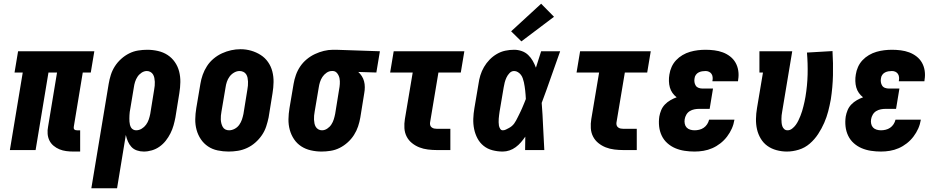

<svg xmlns="http://www.w3.org/2000/svg" viewBox="-20 -805 5040 1030"><path d="M374 8Q354 8 335 5.5Q316 3 299 -4Q282 -11 267.5 -23Q253 -35 245 -51.5Q237 -68 235.5 -87.5Q234 -107 238 -126L286 -416H240L171 0H33L102 -416H58L77 -530H486L467 -416H424L376 -126Q375 -122 375.5 -118Q376 -114 378.5 -111Q381 -108 385 -107Q389 -106 393 -106H410V8Z M470 205 563 -355Q567 -379 574.5 -403Q582 -427 596 -449Q610 -471 630 -489Q650 -507 673 -518.5Q696 -530 721 -534Q746 -538 770 -538Q799 -538 827.5 -531.5Q856 -525 879 -510Q902 -495 918 -472Q934 -449 941 -421.5Q948 -394 947.5 -364.5Q947 -335 942 -305L921 -175Q917 -154 911 -132.5Q905 -111 894.5 -90Q884 -69 869.5 -50.5Q855 -32 836 -18.5Q817 -5 795 1.5Q773 8 751 8Q732 8 714.5 2Q697 -4 685 -17Q673 -30 666 -46.5Q659 -63 655 -81L608 205ZM710 -106Q726 -106 740 -114.5Q754 -123 763.5 -136Q773 -149 778 -164Q783 -179 786 -194L807 -324Q809 -335 810 -345.5Q811 -356 810.5 -366.5Q810 -377 808 -387Q806 -397 801 -405.5Q796 -414 787 -419Q778 -424 768 -424Q753 -424 739.5 -415Q726 -406 717.5 -393Q709 -380 704.5 -365.5Q700 -351 698 -336L679 -222Q677 -213 676 -204.5Q675 -196 674.5 -187Q674 -178 674 -169.5Q674 -161 674.5 -152.5Q675 -144 677 -136Q679 -128 683 -121Q687 -114 694.5 -110Q702 -106 710 -106Z M1206 8Q1177 8 1148 2Q1119 -4 1096 -19.5Q1073 -35 1057.5 -58Q1042 -81 1034.5 -108.5Q1027 -136 1027.5 -165.5Q1028 -195 1033 -225L1055 -355Q1059 -380 1067.5 -404Q1076 -428 1090.5 -450.5Q1105 -473 1126 -490.5Q1147 -508 1171 -519Q1195 -530 1220 -535.5Q1245 -541 1270 -541Q1300 -541 1327.5 -533Q1355 -525 1378.5 -510Q1402 -495 1418 -472Q1434 -449 1441 -421.5Q1448 -394 1447.5 -364.5Q1447 -335 1442 -305L1421 -175Q1416 -151 1408 -126.5Q1400 -102 1385 -80Q1370 -58 1349.5 -40Q1329 -22 1305 -11Q1281 0 1256 4Q1231 8 1206 8ZM1209 -106Q1224 -106 1239 -114Q1254 -122 1263.5 -135.5Q1273 -149 1278 -164Q1283 -179 1286 -194L1307 -324Q1309 -335 1310 -346Q1311 -357 1310.5 -367.5Q1310 -378 1308 -388Q1306 -398 1300.5 -406.5Q1295 -415 1285.5 -419.5Q1276 -424 1265 -424Q1250 -424 1235.5 -415.5Q1221 -407 1211.5 -394Q1202 -381 1197 -366Q1192 -351 1190 -336L1168 -206Q1166 -195 1165 -184.5Q1164 -174 1164.5 -163.5Q1165 -153 1167.5 -143Q1170 -133 1175 -124Q1180 -115 1189 -110.5Q1198 -106 1209 -106Z M1705 8Q1676 8 1647.5 1.5Q1619 -5 1596 -20Q1573 -35 1557.5 -58Q1542 -81 1534.5 -108.5Q1527 -136 1527.5 -165.5Q1528 -195 1533 -225L1555 -355Q1559 -379 1567.5 -403Q1576 -427 1590.5 -448.5Q1605 -470 1625.5 -487Q1646 -504 1669.5 -515Q1693 -526 1717.5 -532Q1742 -538 1767 -538Q1771 -538 1775 -538Q1779 -538 1783 -538L2018 -530L1999 -416L1902 -419Q1913 -409 1921 -396.5Q1929 -384 1933 -369Q1937 -354 1937 -337.5Q1937 -321 1934 -305L1913 -175Q1909 -151 1901 -127Q1893 -103 1879 -81Q1865 -59 1845 -41Q1825 -23 1802 -11.5Q1779 0 1754 4Q1729 8 1705 8ZM1707 -106Q1722 -106 1735.5 -115Q1749 -124 1757.5 -137Q1766 -150 1770.5 -164.5Q1775 -179 1778 -194L1799 -324Q1802 -339 1803 -354.5Q1804 -370 1801.5 -384Q1799 -398 1790 -410.5Q1781 -423 1767 -424H1764Q1763 -424 1762 -424Q1761 -424 1760 -424Q1745 -424 1731.5 -414.5Q1718 -405 1709.5 -392Q1701 -379 1696.5 -364.5Q1692 -350 1690 -336L1668 -206Q1666 -195 1665 -184.5Q1664 -174 1664.5 -163.5Q1665 -153 1667 -143Q1669 -133 1674 -124.5Q1679 -116 1688 -111Q1697 -106 1707 -106Z M2324 0Q2300 0 2275.5 -3Q2251 -6 2229.5 -14.5Q2208 -23 2190 -37.5Q2172 -52 2161.5 -72.5Q2151 -93 2149.5 -117.5Q2148 -142 2152 -166L2194 -416H2073L2092 -530H2471L2452 -416H2332L2287 -147Q2286 -140 2288 -133Q2290 -126 2296 -121.5Q2302 -117 2309 -115.5Q2316 -114 2324 -114H2396V0Z M2677 8Q2649 8 2622 1Q2595 -6 2574.5 -22.5Q2554 -39 2541.5 -62.5Q2529 -86 2523.5 -113Q2518 -140 2519 -168Q2520 -196 2525 -225L2547 -355Q2550 -378 2557 -401Q2564 -424 2576.5 -445.5Q2589 -467 2606.5 -485Q2624 -503 2645.5 -515.5Q2667 -528 2690.5 -533Q2714 -538 2738 -538Q2759 -538 2779 -531Q2799 -524 2813.5 -510Q2828 -496 2838 -478.5Q2848 -461 2855 -442Q2862 -464 2869 -486Q2876 -508 2883 -530H2985Q2960 -461 2936 -391.5Q2912 -322 2886 -253Q2891 -190 2893.5 -126.5Q2896 -63 2900 0H2797Q2797 -18 2797.5 -36Q2798 -54 2798 -72Q2787 -56 2774.5 -41.5Q2762 -27 2746.5 -15.5Q2731 -4 2713 2Q2695 8 2677 8ZM2677 -106Q2686 -106 2694 -110Q2702 -114 2710.5 -118.5Q2719 -123 2726 -129Q2733 -135 2738.5 -142.5Q2744 -150 2748.5 -158.5Q2753 -167 2757 -175Q2761 -183 2765 -191Q2769 -199 2773 -207.5Q2777 -216 2780.5 -224Q2784 -232 2787.5 -240.5Q2791 -249 2794.5 -257.5Q2798 -266 2801 -274Q2800 -286 2799.5 -297Q2799 -308 2797.5 -319Q2796 -330 2794.5 -341.5Q2793 -353 2790.5 -363.5Q2788 -374 2784.5 -384.5Q2781 -395 2774.5 -403.5Q2768 -412 2758.5 -418Q2749 -424 2738 -424Q2724 -424 2713.5 -413Q2703 -402 2697 -389Q2691 -376 2687.5 -362.5Q2684 -349 2682 -336L2660 -206Q2659 -197 2657.5 -187.5Q2656 -178 2655.5 -168.5Q2655 -159 2655 -149.5Q2655 -140 2656.5 -131.5Q2658 -123 2663 -114.5Q2668 -106 2677 -106ZM2777 -583 2722 -637 2883 -785 2952 -715Z M3324 0Q3300 0 3275.5 -3Q3251 -6 3229.5 -14.5Q3208 -23 3190 -37.5Q3172 -52 3161.5 -72.5Q3151 -93 3149.5 -117.5Q3148 -142 3152 -166L3194 -416H3073L3092 -530H3471L3452 -416H3332L3287 -147Q3286 -140 3288 -133Q3290 -126 3296 -121.5Q3302 -117 3309 -115.5Q3316 -114 3324 -114H3396V0Z M3706 8Q3679 8 3652.5 4Q3626 0 3602.5 -10Q3579 -20 3560 -37Q3541 -54 3530 -77Q3519 -100 3516 -126.5Q3513 -153 3517 -180Q3520 -197 3527 -214Q3534 -231 3547 -244.5Q3560 -258 3576.5 -267.5Q3593 -277 3610 -283Q3597 -293 3587.5 -306.5Q3578 -320 3573.5 -336Q3569 -352 3568.5 -370Q3568 -388 3571 -405Q3574 -426 3583 -446Q3592 -466 3607 -482Q3622 -498 3641.5 -509.5Q3661 -521 3682 -527Q3703 -533 3723.5 -535.5Q3744 -538 3765 -538Q3789 -538 3812.5 -535Q3836 -532 3857.5 -524Q3879 -516 3897 -502Q3915 -488 3926 -468.5Q3937 -449 3940.5 -425.5Q3944 -402 3940 -378Q3940 -376 3939.5 -373.5Q3939 -371 3939 -369H3802Q3802 -370 3802 -370.5Q3802 -371 3802 -372Q3804 -381 3803 -391Q3802 -401 3797 -408.5Q3792 -416 3783.5 -420Q3775 -424 3765 -424Q3756 -424 3746.5 -422.5Q3737 -421 3728 -416.5Q3719 -412 3713 -403.5Q3707 -395 3706 -385Q3704 -375 3705.5 -364.5Q3707 -354 3712.5 -345.5Q3718 -337 3728 -333.5Q3738 -330 3748 -330H3805L3787 -221H3730Q3718 -221 3705 -218.5Q3692 -216 3680.5 -209Q3669 -202 3662 -190Q3655 -178 3653 -165Q3651 -153 3653.5 -141Q3656 -129 3663.5 -121Q3671 -113 3682.5 -109.5Q3694 -106 3706 -106Q3718 -106 3731 -109Q3744 -112 3755 -119.5Q3766 -127 3773.5 -138.5Q3781 -150 3784 -163H3920Q3916 -138 3906 -115.5Q3896 -93 3880.5 -72.5Q3865 -52 3844.5 -36Q3824 -20 3801 -10Q3778 0 3754 4Q3730 8 3706 8Z M4201 8Q4173 8 4145.5 0.5Q4118 -7 4096.5 -22.5Q4075 -38 4061 -61.5Q4047 -85 4041 -111.5Q4035 -138 4035.5 -167Q4036 -196 4041 -225L4073 -416H4054V-530H4230L4176 -206Q4174 -196 4173 -186Q4172 -176 4172 -166Q4172 -156 4173 -146Q4174 -136 4177 -127.5Q4180 -119 4187 -112.5Q4194 -106 4205 -106Q4218 -106 4229.5 -115Q4241 -124 4249 -135Q4257 -146 4263 -158.5Q4269 -171 4274 -183.5Q4279 -196 4283 -209Q4287 -222 4290 -234.5Q4293 -247 4296 -260Q4299 -273 4301 -286Q4311 -346 4312.5 -405Q4314 -464 4309 -523L4446 -531Q4450 -466 4448.5 -401.5Q4447 -337 4437 -272Q4431 -239 4423 -208Q4415 -177 4401.5 -146Q4388 -115 4369 -86Q4350 -57 4324 -34.5Q4298 -12 4265.5 -2Q4233 8 4201 8Z M4706 8Q4679 8 4652.5 4Q4626 0 4602.5 -10Q4579 -20 4560 -37Q4541 -54 4530 -77Q4519 -100 4516 -126.5Q4513 -153 4517 -180Q4520 -197 4527 -214Q4534 -231 4547 -244.5Q4560 -258 4576.5 -267.5Q4593 -277 4610 -283Q4597 -293 4587.5 -306.5Q4578 -320 4573.5 -336Q4569 -352 4568.5 -370Q4568 -388 4571 -405Q4574 -426 4583 -446Q4592 -466 4607 -482Q4622 -498 4641.5 -509.5Q4661 -521 4682 -527Q4703 -533 4723.5 -535.5Q4744 -538 4765 -538Q4789 -538 4812.5 -535Q4836 -532 4857.5 -524Q4879 -516 4897 -502Q4915 -488 4926 -468.5Q4937 -449 4940.5 -425.5Q4944 -402 4940 -378Q4940 -376 4939.5 -373.5Q4939 -371 4939 -369H4802Q4802 -370 4802 -370.5Q4802 -371 4802 -372Q4804 -381 4803 -391Q4802 -401 4797 -408.5Q4792 -416 4783.5 -420Q4775 -424 4765 -424Q4756 -424 4746.5 -422.5Q4737 -421 4728 -416.5Q4719 -412 4713 -403.5Q4707 -395 4706 -385Q4704 -375 4705.5 -364.5Q4707 -354 4712.5 -345.5Q4718 -337 4728 -333.5Q4738 -330 4748 -330H4805L4787 -221H4730Q4718 -221 4705 -218.5Q4692 -216 4680.5 -209Q4669 -202 4662 -190Q4655 -178 4653 -165Q4651 -153 4653.5 -141Q4656 -129 4663.5 -121Q4671 -113 4682.5 -109.5Q4694 -106 4706 -106Q4718 -106 4731 -109Q4744 -112 4755 -119.5Q4766 -127 4773.5 -138.5Q4781 -150 4784 -163H4920Q4916 -138 4906 -115.5Q4896 -93 4880.5 -72.5Q4865 -52 4844.5 -36Q4824 -20 4801 -10Q4778 0 4754 4Q4730 8 4706 8Z"/></svg>

Font: Iosevka Slab Heavy Oblique
Style: Regular
Weight: 900
Italic angle: -9°
Monospace: yes
Designer: Belleve Invis
Foundry: Belleve Invis
Version: Version 11.1.1; ttfautohint (v1.8.3)